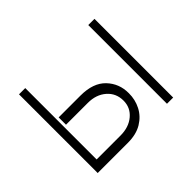

<svg xmlns="http://www.w3.org/2000/svg" viewBox="-118 -743 941 941"><g transform="rotate(-45 353.0 -272.5)"><path d="M149.1 -328.1H300.4Q388.1 -328.1 432.4 -281.8Q476.6 -235.4 476.2 -168.7Q476.6 -124.3 456.9 -85.8Q437.1 -47.2 398.1 -23.6Q359 0 300.4 0H91.6V-545.5H134.9V-50.8H300.4Q358.3 -50.8 395.2 -81.9Q432.2 -112.9 432.2 -161.6Q432.2 -212.7 395.2 -245Q358.3 -277.3 300.4 -277.3H149.1ZM571.7 0V-545.5H614.7V0Z"/></g></svg>

Font: Inter Extra Light BETA
Style: Regular
Weight: 200
Designer: Rasmus Andersson
Foundry: rsms
Version: Version 3.011;git-f93a4a705